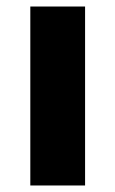

<svg xmlns="http://www.w3.org/2000/svg" viewBox="-20 -569 354 589"><path d="M241 0V-549H73V0Z"/></svg>

Font: Noto Sans Gurmukhi ExtraBold
Style: Regular
Weight: 800
Designer: Jelle Bosma - Monotype Design Team
Foundry: Monotype Imaging Inc.
Version: Version 2.004